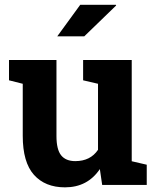

<svg xmlns="http://www.w3.org/2000/svg" viewBox="-20 -782 663 812"><path d="M254.9 10.3Q170.9 10.3 123.5 -42.7Q76.2 -95.7 76.2 -207.5V-427.7L18.1 -442.4V-528.3H218.8V-206.5Q218.8 -149.9 238.5 -125.2Q258.3 -100.6 298.3 -100.6Q362.3 -100.6 394.5 -148.4V-427.7L331.5 -442.4V-528.3H537.1V-100.1L600.6 -85.4V0H412.1L402.3 -66.9Q350.1 10.3 254.9 10.3ZM222.2 -628.4 319.3 -761.7H470.2L471.2 -758.8L336.4 -628.4Z"/></svg>

Font: Roboto Slab
Style: Bold
Weight: 700
Designer: Google
Version: Version 2.000; ttfautohint (v1.8.1.43-b0c9)